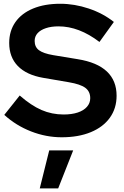

<svg xmlns="http://www.w3.org/2000/svg" viewBox="-20 -730 671 1035"><path d="M312.6 10Q228.2 10 147.1 -21.7Q66.1 -53.4 3.1 -110.7L86.3 -215.2Q147.5 -161.5 203.6 -137.1Q259.7 -112.8 322.7 -112.8Q367 -112.8 399.1 -123.5Q431.3 -134.2 448.8 -154.3Q466.4 -174.3 466.4 -200.7Q466.4 -236.8 440 -256.5Q413.6 -276.2 351.2 -286.7L212.3 -310.5Q122.7 -326.1 76.1 -374.1Q29.6 -422.1 29.6 -498.3Q29.6 -563.4 63.1 -611Q96.6 -658.6 158.5 -684.1Q220.4 -709.7 304.9 -709.7Q381.8 -709.7 458.6 -683.9Q535.5 -658.1 593.8 -611.7L516.1 -503.8Q406.2 -587.9 295.5 -587.9Q256.2 -587.9 227.1 -578.1Q198.1 -568.4 182.4 -550.9Q166.8 -533.4 166.8 -509.3Q166.8 -476.7 190.1 -459.3Q213.5 -441.9 266.6 -432.8L398.8 -411Q503.8 -394.2 556.1 -344.7Q608.5 -295.3 608.5 -214Q608.5 -145.9 572.3 -95.5Q536.2 -45.1 469.6 -17.6Q403 10 312.6 10ZM194.3 285.6 245.3 80.9H374.4L293.6 285.6Z"/></svg>

Font: Red Hat Display
Style: Regular
Weight: 300
Designer: Pentagram, MCKL
Foundry: Pentagram, MCKL
Version: Version 1.023